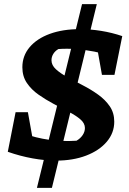

<svg xmlns="http://www.w3.org/2000/svg" viewBox="-20 -771 628 936"><path d="M253 12Q199 12 138.5 1Q78 -10 18 -31L94 -121Q215 -76 353 -85Q372 -96 383 -112.5Q394 -129 394 -147Q394 -170 372 -189Q350 -208 315 -226Q280 -244 241.5 -264.5Q203 -285 168 -309.5Q133 -334 111 -366.5Q89 -399 89 -443Q89 -499 124.5 -541Q160 -583 223 -606Q286 -629 370 -629Q420 -629 473 -620.5Q526 -612 576 -595L521 -498Q483 -511 439.5 -519.5Q396 -528 351.5 -531.5Q307 -535 265 -532Q249 -523 240 -508.5Q231 -494 231 -477Q231 -453 253 -433Q275 -413 310 -394Q345 -375 384 -355Q423 -335 458 -310Q493 -285 515 -253Q537 -221 537 -178Q537 -123 500.5 -80Q464 -37 400 -12.5Q336 12 253 12ZM152 -23 18 -31 56 -224H116ZM160 145 380 -751H452L233 145ZM477 -406 442 -603 576 -595 538 -406Z"/></svg>

Font: Piazzolla Thin ExtraBold
Style: Italic
Weight: 800
Italic angle: -11.3°
Version: Version 2.005